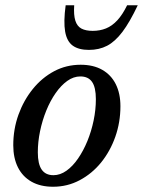

<svg xmlns="http://www.w3.org/2000/svg" viewBox="-20 -700 544 731"><path d="M287 -453.5Q335.5 -453.5 369.2 -434.2Q403 -415 420.8 -379.5Q438.5 -344 438.5 -295.5Q438.5 -234.5 419 -179.2Q399.5 -124 364.8 -81.2Q330 -38.5 283.2 -13.8Q236.5 11 182 11Q134 11 100 -8.2Q66 -27.5 48.2 -63Q30.5 -98.5 30.5 -147Q30.5 -208 50.2 -263Q70 -318 104.8 -361Q139.5 -404 186 -428.8Q232.5 -453.5 287 -453.5ZM183.5 -33Q209 -33 233 -50Q257 -67 277.2 -96.5Q297.5 -126 312.8 -163.2Q328 -200.5 336.5 -241.5Q345 -282.5 345 -322.5Q345 -367.5 330.5 -388.2Q316 -409 286 -409Q260 -409 236.2 -392Q212.5 -375 192 -345.8Q171.5 -316.5 156.2 -279Q141 -241.5 132.5 -200.5Q124 -159.5 124 -120Q124 -75.5 138.8 -54.2Q153.5 -33 183.5 -33ZM333 -582.5Q360.5 -582.5 383.5 -591.8Q406.5 -601 426.5 -622.5Q446.5 -644 464 -680H504.5Q474 -615.5 446 -578.5Q418 -541.5 387.8 -525.8Q357.5 -510 318.5 -510Q279.5 -510 257 -526.2Q234.5 -542.5 228 -579.8Q221.5 -617 230 -680H262.5Q260 -643 266.8 -621.5Q273.5 -600 290 -591.2Q306.5 -582.5 333 -582.5Z"/></svg>

Font: Newsreader 16pt Medium
Style: Italic
Weight: 500
Italic angle: -17°
Designer: Hugues Gentile
Foundry: Production Type
Version: Version 1.003